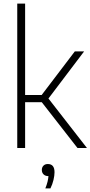

<svg xmlns="http://www.w3.org/2000/svg" viewBox="-20 -828 506 1074"><path d="M76.5 0V-808H120.5V-296.5H213L398.5 -540.5H450.5L251 -277L466.5 0H413.5L213.5 -256.5H120.5V0ZM233.5 226Q242 205 246 188.2Q250 171.5 251 157H249.5Q233.5 157 223.8 147.5Q214 138 214 122.5Q214 108 223 98.8Q232 89.5 247.5 89.5Q285 89.5 285 135.5Q285 154 279.2 178.5Q273.5 203 262 226Z"/></svg>

Font: Encode Sans SmCnd XLt
Style: Regular
Weight: 200
Width: 4
Designer: Multiple Designers
Foundry: Impallari Type
Version: Version 3.002; ttfautohint (v1.8.3) -l 8 -r 50 -G 200 -x 14 